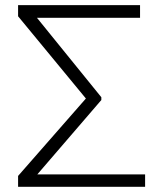

<svg xmlns="http://www.w3.org/2000/svg" viewBox="-20 -721 630 741"><path d="M540 0H49.8V-42L311.5 -340.8L49.8 -658.2V-701.2H520.5V-652.3H122.6L371.1 -345.7V-335L124 -47.9H540Z"/></svg>

Font: Pretendard JP ExtraLight
Style: Regular
Weight: 200
Designer: Base glyphs from Inter by Rasmus Andersson; Hangeul glyphs from Noto Sans CJK(Source Han Sans) by Jang Soo-young and Kan
Foundry: Kil Hyung-jin
Version: Version 1.309